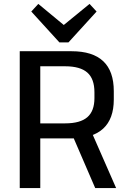

<svg xmlns="http://www.w3.org/2000/svg" viewBox="-20 -962 655 982"><path d="M81 -700H346Q454 -700 508 -649Q562 -598 562 -496V-453Q562 -354 507.5 -304Q453 -254 346 -254H180V-331H313Q390 -331 426.5 -362.5Q463 -394 463 -460V-490Q463 -559 426.5 -591Q390 -623 313 -623H162L186 -653V0H81ZM347 -278H452L574 0H467ZM474 -903 330 -745H284L140 -903L176 -942L333 -812H279L438 -942Z"/></svg>

Font: Pathway Extreme Medium
Style: Regular
Weight: 500
Designer: Eduardo Rodriguez Tunni
Foundry: Eduardo Rodriguez Tunni
Version: Version 1.001;gftools[0.9.26]